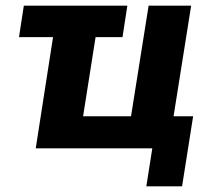

<svg xmlns="http://www.w3.org/2000/svg" viewBox="-20 -523 753 677"><path d="M496 134 517 0H106L167 -392H47L64 -503H429L412 -392H317L273 -113H442L504 -503H654L592 -113H661L622 134Z"/></svg>

Font: Nunito Sans 7pt Condensed ExtraBold
Style: Italic
Weight: 800
Width: 3
Italic angle: -9°
Designer: Vernon Adams
Foundry: Vernon Adams
Version: Version 3.101;gftools[0.9.27]